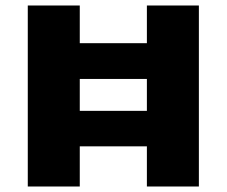

<svg xmlns="http://www.w3.org/2000/svg" viewBox="-20 -678 824 698"><path d="M514 0V-658H703V0ZM81 0V-658H270V0ZM148 -146V-275H629V-146ZM148 -391V-521H629V-391Z"/></svg>

Font: Ysabeau SC Black
Style: Regular
Weight: 900
Designer: Christian Thalmann (Catharsis Fonts)
Version: Version 2.001;gftools[0.9.30]; featfreeze: smcp